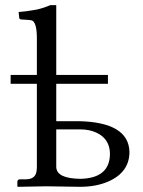

<svg xmlns="http://www.w3.org/2000/svg" viewBox="-20 -718 550 740"><path d="M403.8 -124Q403.8 -182.6 351.1 -207Q325.2 -218.8 293 -219.2H196.8V-74.2Q198.2 -29.8 290 -28.8Q402.3 -31.2 403.8 -124ZM196.8 -698.2V-429.2H396V-395H196.8V-251H284.2Q475.6 -246.6 479 -132.8Q479 -53.2 395.5 -17.6Q349.1 2 288.1 2Q262.7 2 223.1 1Q183.1 0 158.2 0L48.8 2L46.9 0V-19Q48.8 -25.9 55.2 -26.9H79.1Q117.2 -26.9 121.1 -59.6Q121.6 -65.9 122.1 -71.8V-395H21V-429.2H122.1V-573.2Q121.6 -633.8 101.6 -639.6Q96.7 -640.6 91.8 -641.1L60.1 -643.1Q55.2 -644.5 54.2 -647.9L51.8 -671.9Q78.1 -673.3 122.1 -681.2Q150.9 -688 173.8 -698.2Z"/></svg>

Font: Linux Biolinum Capitals O
Style: Small Caps
Weight: 400
Designer: Philipp H. Poll
Foundry: Philipp H. Poll
Version: Version 1.0.4